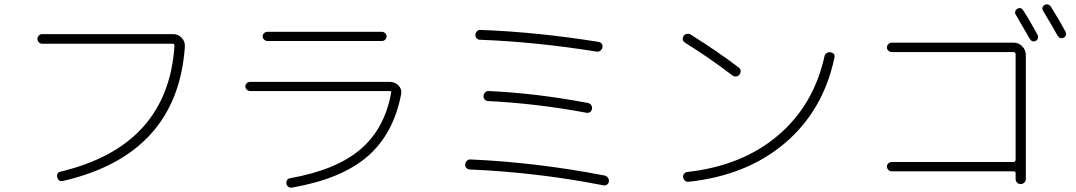

<svg xmlns="http://www.w3.org/2000/svg" viewBox="-20 -857 5040 899"><path d="M176.8 -652.3Q168 -652.3 161.6 -659.2Q155.3 -666 155.3 -674.8Q155.3 -683.6 161.6 -690.4Q168 -697.3 176.8 -697.3H790Q814.5 -697.3 830.6 -680.2Q846.7 -663.1 845.7 -639.6Q811.5 -133.8 275.4 -9.8Q253.9 -4.9 248 -27.3Q243.2 -48.8 264.6 -53.7Q766.6 -173.8 796.9 -642.6Q796.9 -651.4 789.1 -652.3Z M1151.4 -430.7Q1142.6 -430.7 1135.7 -437Q1128.9 -443.4 1128.9 -452.1Q1128.9 -460.9 1135.3 -467.3Q1141.6 -473.6 1151.4 -473.6H1803.7Q1829.1 -473.6 1845.7 -457Q1862.3 -440.4 1858.4 -417Q1823.2 -230.5 1700.7 -124.5Q1578.1 -18.6 1346.7 21.5Q1337.9 23.4 1330.1 17.6Q1322.3 11.7 1321.3 2.9Q1319.3 -5.9 1324.2 -13.7Q1329.1 -21.5 1337.9 -22.5Q1552.7 -60.5 1667 -157.2Q1781.2 -253.9 1811.5 -422.9Q1813.5 -430.7 1804.7 -430.7ZM1232.4 -708H1767.6Q1776.4 -708 1783.2 -702.1Q1790 -696.3 1790 -687Q1790 -677.7 1783.7 -671.4Q1777.3 -665 1767.6 -665H1232.4Q1223.6 -665 1216.8 -671.4Q1210 -677.7 1210 -687Q1210 -696.3 1216.8 -702.1Q1223.6 -708 1232.4 -708Z M2178.7 -63.5Q2168.9 -64.5 2163.1 -71.3Q2157.2 -78.1 2158.2 -87.9Q2159.2 -97.7 2166.5 -104.5Q2173.8 -111.3 2183.6 -110.4Q2492.2 -96.7 2810.5 -35.2Q2820.3 -33.2 2826.2 -25.4Q2832 -17.6 2831.1 -7.8Q2830.1 2 2822.3 7.3Q2814.5 12.7 2804.7 10.7Q2497.1 -49.8 2178.7 -63.5ZM2268.6 -430.7Q2488.3 -420.9 2732.4 -375Q2742.2 -373 2747.6 -365.7Q2752.9 -358.4 2752 -348.1Q2751 -337.9 2743.2 -332.5Q2735.4 -327.1 2725.6 -329.1Q2489.3 -373 2264.6 -383.8Q2254.9 -384.8 2249 -391.6Q2243.2 -398.4 2244.1 -408.2Q2245.1 -418 2252 -424.8Q2258.8 -431.6 2268.6 -430.7ZM2800.8 -634.8Q2798.8 -626 2791.5 -620.1Q2784.2 -614.3 2775.4 -615.2Q2487.3 -661.1 2226.6 -670.9Q2217.8 -670.9 2211.4 -678.2Q2205.1 -685.5 2206.1 -695.3Q2207 -705.1 2213.9 -711.4Q2220.7 -717.8 2231.4 -716.8Q2495.1 -707 2781.2 -661.1Q2803.7 -657.2 2800.8 -634.8Z M3869.1 -612.3Q3892.6 -607.4 3886.7 -585Q3834 -338.9 3655.3 -187Q3476.6 -35.2 3204.1 -5.9Q3194.3 -4.9 3187.5 -10.7Q3180.7 -16.6 3178.7 -27.3Q3176.8 -36.1 3183.1 -43.5Q3189.5 -50.8 3198.2 -51.8Q3454.1 -80.1 3622.1 -222.2Q3790 -364.3 3840.8 -594.7Q3842.8 -603.5 3851.6 -608.9Q3860.4 -614.3 3869.1 -612.3ZM3187.5 -657.2Q3169.9 -668.9 3180.7 -688.5Q3185.5 -696.3 3195.8 -698.2Q3206.1 -700.2 3213.9 -695.3Q3342.8 -614.3 3437.5 -542Q3456.1 -528.3 3442.4 -507.8Q3436.5 -500 3426.8 -499Q3417 -498 3409.2 -503.9Q3300.8 -586.9 3187.5 -657.2Z M4837.9 -694.3Q4841.8 -686.5 4839.8 -678.2Q4837.9 -669.9 4830.1 -666Q4813.5 -657.2 4801.8 -674.8Q4761.7 -745.1 4736.3 -788.1Q4731.4 -794.9 4733.4 -802.7Q4735.4 -810.5 4742.2 -815.4Q4759.8 -826.2 4771.5 -807.6Q4800.8 -762.7 4837.9 -694.3ZM4931.6 -690.4Q4898.4 -750 4864.3 -805.7Q4854.5 -823.2 4871.1 -834Q4878.9 -837.9 4886.7 -835.9Q4894.5 -834 4900.4 -826.2Q4945.3 -753.9 4968.8 -709Q4972.7 -701.2 4970.7 -692.9Q4968.8 -684.6 4960.9 -680.7Q4942.4 -672.9 4931.6 -690.4ZM4725.6 -98.6Q4734.4 -98.6 4735.4 -108.4V-603.5Q4735.4 -612.3 4725.6 -613.3H4155.3Q4146.5 -613.3 4139.6 -619.6Q4132.8 -626 4132.8 -634.8Q4132.8 -643.6 4139.6 -650.4Q4146.5 -657.2 4155.3 -657.2H4726.6Q4750 -657.2 4766.6 -640.1Q4783.2 -623 4783.2 -599.6V-18.6Q4783.2 -8.8 4775.9 -2Q4768.6 4.9 4758.8 4.9Q4749 4.9 4742.2 -2Q4735.4 -8.8 4735.4 -18.6V-46.9Q4735.4 -54.7 4726.6 -54.7H4155.3Q4146.5 -54.7 4139.6 -61.5Q4132.8 -68.4 4132.8 -77.1Q4132.8 -85.9 4139.6 -92.3Q4146.5 -98.6 4155.3 -98.6Z"/></svg>

Font: Rounded Mgen+ 2m light
Style: Regular
Weight: 200
Designer: [Source Han Sans]
Ryoko NISHIZUKA  (kana & ideographs); Paul D. Hunt (Latin, Greek & Cyrillic); Wenlong ZHANG  (bopomofo
Version: Version 1.059.20150602